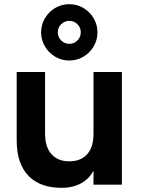

<svg xmlns="http://www.w3.org/2000/svg" viewBox="-20 -885 674 920"><path d="M312 -595Q275.5 -595 244.5 -613.2Q213.5 -631.5 195.2 -662.5Q177 -693.5 177 -730Q177 -766.5 195.2 -797.5Q213.5 -828.5 244.5 -846.8Q275.5 -865 312 -865Q348.5 -865 379.5 -846.8Q410.5 -828.5 428.8 -797.5Q447 -766.5 447 -730Q447 -693.5 428.8 -662.5Q410.5 -631.5 379.5 -613.2Q348.5 -595 312 -595ZM312 -675Q335 -675 351 -691.2Q367 -707.5 367 -730Q367 -753 351 -769Q335 -785 312 -785Q289.5 -785 273.2 -769Q257 -753 257 -730Q257 -707.5 273.2 -691.2Q289.5 -675 312 -675ZM196 -242.5Q196 -213.5 203.2 -189.2Q210.5 -165 225 -148Q239.5 -131 261.2 -121.5Q283 -112 312 -112Q341 -112 362.8 -121.2Q384.5 -130.5 399 -147.5Q413.5 -164.5 420.8 -188.8Q428 -213 428 -242.5V-540H564V0H428V-66.5Q418 -48.5 403.8 -33.5Q389.5 -18.5 370.5 -7.8Q351.5 3 327.5 9Q303.5 15 274 15Q226 15 186.5 1.5Q147 -12 118.8 -40Q90.5 -68 75.2 -110.8Q60 -153.5 60 -212V-540H196Z"/></svg>

Font: Vela Sans ExtBd
Style: Regular
Weight: 800
Designer: Principal design: Mikhail Sharanda - project Manrope.
Design modification: Ravid Balaliev
Foundry: Mikhail Sharanda
Version: Version 1.001